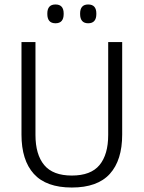

<svg xmlns="http://www.w3.org/2000/svg" viewBox="-20 -827 642 858"><path d="M301 11Q186.5 11 131.2 -50Q76 -111 76 -225.5V-639H138.5V-224Q138.5 -136.5 177.5 -89.5Q216.5 -42.5 301 -42.5Q386 -42.5 424.8 -89.5Q463.5 -136.5 463.5 -224V-639H526V-225.5Q526 -111 470.8 -50Q415.5 11 301 11ZM228 -723Q209.5 -723 200.5 -733.5Q191.5 -744 191.5 -764V-767Q191.5 -786.5 200.5 -796.8Q209.5 -807 228 -807Q246.5 -807 255.5 -796.8Q264.5 -786.5 264.5 -767V-764Q264.5 -744 255.5 -733.5Q246.5 -723 228 -723ZM374 -723Q356 -723 347 -733.5Q338 -744 338 -764V-767Q338 -786.5 347 -796.8Q356 -807 374 -807Q392.5 -807 401.5 -796.8Q410.5 -786.5 410.5 -767V-764Q410.5 -744 401.5 -733.5Q392.5 -723 374 -723Z"/></svg>

Font: Anek Telugu Medium Light
Style: Regular
Weight: 300
Version: Version 1.003